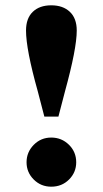

<svg xmlns="http://www.w3.org/2000/svg" viewBox="-20 -688 387 723"><path d="M173 15Q134 15 107 -12Q80 -39 80 -77Q80 -115 107 -142.5Q134 -170 173 -170Q212 -170 239.5 -143Q267 -116 267 -77Q267 -39 240 -12Q213 15 173 15ZM269 -573Q269 -505 225 -345L200 -249H147L122 -345Q78 -502 78 -573Q78 -619 103.5 -643.5Q129 -668 173 -668Q217 -668 243 -643.5Q269 -619 269 -573Z"/></svg>

Font: TypoPRO Source Serif Pro
Style: Bold
Weight: 700
Designer: Frank Grießhammer
Foundry: Adobe Systems Incorporated
Version: Version 1.017;PS 1.0;hotconv 1.0.79;makeotf.lib2.5.61930